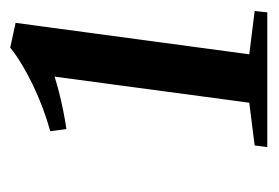

<svg xmlns="http://www.w3.org/2000/svg" viewBox="-100 -840 518 357"><g transform="rotate(-90 158.5 -661.0)"><path d="M67 -446 146.5 -456 195 -818Q184 -814.5 167.8 -810.2Q151.5 -806 133 -802.2Q114.5 -798.5 97.5 -796L93.5 -826Q115 -832 137 -840.2Q159 -848.5 179.8 -858.5Q200.5 -868.5 218.2 -879.2Q236 -890 249 -900.5L295 -890.5L236.5 -456L317 -446L314.5 -422.5H64Z"/></g></svg>

Font: Merriweather 96pt Medium
Style: Italic
Weight: 500
Italic angle: -7.8°
Version: Version 2.101